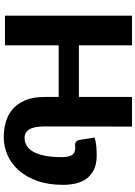

<svg xmlns="http://www.w3.org/2000/svg" viewBox="142 -910 776 1101"><g transform="rotate(90 530.5 -360.0)"><path d="M769 -514Q791.5 -521 817.2 -523.5Q843 -526 871.5 -526Q922 -526 954.8 -509.5Q987.5 -493 1006.5 -465.8Q1025.5 -438.5 1033 -404Q1040.5 -369.5 1040.5 -333.5Q1040.5 -247.5 1017.2 -183.5Q994 -119.5 955.8 -77.2Q917.5 -35 868.5 -14Q819.5 7 768 7Q721.5 7 679.5 -5Q637.5 -17 605.8 -44.5Q574 -72 555.2 -116.8Q536.5 -161.5 536.5 -227V-308H240.5V0H70.5V-728.5H240.5V-424H536.5V-728.5H706.5L705.5 -227Q705.5 -168 722 -140.2Q738.5 -112.5 771.5 -112.5Q796 -112.5 816.2 -124.8Q836.5 -137 851 -162.8Q865.5 -188.5 873.5 -228.8Q881.5 -269 881.5 -325Q881.5 -343.5 879 -358Q876.5 -372.5 870.5 -382.5Q864.5 -392.5 854.2 -397.8Q844 -403 828.5 -403Q824.5 -403 821.5 -402.5Q818.5 -402 811.5 -402Q787 -402 782.5 -429.5Z"/></g></svg>

Font: Lato ExtraBold
Style: Regular
Weight: 800
Designer: Lukasz Dziedzic with Adam Twardoch and Botio Nikoltchev
Foundry: tyPoland Lukasz Dziedzic
Version: Version 2.015; 2015-08-06; http://www.latofonts.com/